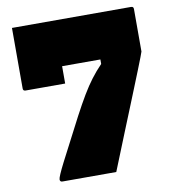

<svg xmlns="http://www.w3.org/2000/svg" viewBox="-79 -770 759 840"><g transform="rotate(-10 300.0 -350.0)"><path d="M370 0H131Q120 0 120 -11Q120 -22 151 -83Q182 -144 248 -270Q275 -321 296.5 -357Q318 -393 339.5 -421.5Q361 -450 387 -477V-497H217V-420H41Q30 -420 30 -431V-700H559Q570 -700 570 -689V-500Q570 -499 561.5 -476.5Q553 -454 539.5 -420.5Q526 -387 512 -352Q498 -317 487 -290Q466 -238 437 -166.5Q408 -95 370 0Z"/></g></svg>

Font: Recursive Mn Lnr St XBk
Style: Regular
Weight: 1000
Monospace: yes
Version: Version 1.079;hotconv 1.0.112;makeotfexe 2.5.65598; ttfautoh